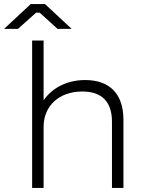

<svg xmlns="http://www.w3.org/2000/svg" viewBox="-65 -918 705 938"><path d="M285 -777 155 -898H85L-45 -777H23L111 -856H129L216 -777ZM92 0H148V-298C148 -401 224 -471 337 -471C432 -471 482 -421 482 -324V0H538V-333C538 -458 472 -527 351 -527C263 -527 190 -489 148 -428V-720H92Z"/></svg>

Font: Fixel Display Light
Style: Regular
Weight: 300
Designer: AlfaBravo + MacPaw
Foundry: Kyrylo Tkachov, Marchela Mozhyna, Serhii Makarenko, Maria Weinstein, Zakhar Kryvoshyya
Version: Version 1.211